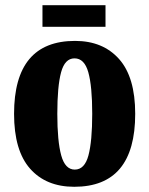

<svg xmlns="http://www.w3.org/2000/svg" viewBox="-20 -707 573 737"><path d="M265 10Q157 10 95.5 -59.5Q34 -129 34 -270Q34 -550 268 -550Q375 -550 437 -480.5Q499 -411 499 -270Q499 10 265 10ZM267 -56Q305 -56 319.5 -110.5Q334 -165 334 -270Q334 -376 319 -429.5Q304 -483 266 -483Q229 -483 214.5 -429.5Q200 -376 200 -270Q200 -165 215 -110.5Q230 -56 267 -56ZM143 -604V-687H385V-604Z"/></svg>

Font: Noto Serif Bengali ExtraCondensed Black
Style: Regular
Weight: 900
Width: 2
Designer: Juan Bruce, Universal Thirst, Indian Type Foundry and the Monotype Design Team.
Foundry: Monotype Imaging Inc.
Version: Version 2.003; ttfautohint (v1.8.4.7-5d5b)